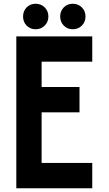

<svg xmlns="http://www.w3.org/2000/svg" viewBox="-20 -1004 580 1024"><path d="M67 -810H472V-675H202V-540H404V-405H202V-135H472V0H67ZM301 -916Q301 -945 320 -964.5Q339 -984 368 -984Q397 -984 416.5 -964.5Q436 -945 436 -916Q436 -887 416.5 -867.5Q397 -848 368 -848Q339 -848 320 -867.5Q301 -887 301 -916ZM103 -916Q103 -945 122 -964.5Q141 -984 170 -984Q199 -984 218.5 -964.5Q238 -945 238 -916Q238 -887 218.5 -867.5Q199 -848 170 -848Q141 -848 122 -867.5Q103 -887 103 -916Z"/></svg>

Font: Transit CAT
Style: Regular
Weight: 400
Designer: Peter Wiegel
Foundry: Peter Wiegel
Version: 1.000